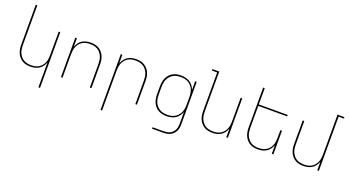

<svg xmlns="http://www.w3.org/2000/svg" viewBox="-61 -1450 4323 2380"><g transform="rotate(20 2100.0 -260.0)"><path d="M480 215V-114Q470 -86 452.5 -61.5Q435 -37 410 -21Q385 -5 355.5 1.5Q326 8 297 8Q269 8 241.5 2.5Q214 -3 190 -17.5Q166 -32 147.5 -53.5Q129 -75 118 -101Q107 -127 103 -154.5Q99 -182 99 -210V-735H120V-210Q120 -185 123.5 -159.5Q127 -134 137 -110.5Q147 -87 163.5 -67Q180 -47 202 -34Q224 -21 249.5 -16Q275 -11 300 -11Q325 -11 350.5 -16Q376 -21 398 -34Q420 -47 436.5 -67Q453 -87 463 -110.5Q473 -134 476.5 -159.5Q480 -185 480 -210V-520H501V215Z M699 0V-520H720V-406Q730 -434 747.5 -458.5Q765 -483 790 -499Q815 -515 844.5 -521.5Q874 -528 903 -528Q931 -528 958.5 -522.5Q986 -517 1010 -502.5Q1034 -488 1052.5 -466.5Q1071 -445 1082 -419Q1093 -393 1097 -365.5Q1101 -338 1101 -310V0H1080V-310Q1080 -335 1076.5 -360.5Q1073 -386 1063 -409.5Q1053 -433 1036.5 -453Q1020 -473 998 -486Q976 -499 950.5 -504Q925 -509 900 -509Q875 -509 849.5 -504Q824 -499 802 -486Q780 -473 763.5 -453Q747 -433 737 -409.5Q727 -386 723.5 -360.5Q720 -335 720 -310V0Z M1299 215V-520H1320V-406Q1330 -434 1347.5 -458.5Q1365 -483 1390 -499Q1415 -515 1444.5 -521.5Q1474 -528 1503 -528Q1531 -528 1558.5 -522.5Q1586 -517 1610 -502.5Q1634 -488 1652.5 -466.5Q1671 -445 1682 -419Q1693 -393 1697 -365.5Q1701 -338 1701 -310V0H1680V-310Q1680 -335 1676.5 -360.5Q1673 -386 1663 -409.5Q1653 -433 1636.5 -453Q1620 -473 1598 -486Q1576 -499 1550.5 -504Q1525 -509 1500 -509Q1475 -509 1449.5 -504Q1424 -499 1402 -486Q1380 -473 1363.5 -453Q1347 -433 1337 -409.5Q1327 -386 1323.5 -360.5Q1320 -335 1320 -310V215Z M1979 215V196H2127Q2148 196 2168.5 192.5Q2189 189 2207.5 179.5Q2226 170 2240.5 155Q2255 140 2264 121.5Q2273 103 2276.5 82.5Q2280 62 2280 41V-115Q2270 -86 2251.5 -61.5Q2233 -37 2207.5 -21Q2182 -5 2152.5 1.5Q2123 8 2093 8Q2065 8 2037 2.5Q2009 -3 1984.5 -17Q1960 -31 1941 -52.5Q1922 -74 1911 -100Q1900 -126 1895.5 -154Q1891 -182 1891 -210V-310Q1891 -338 1895.5 -366Q1900 -394 1911 -420Q1922 -446 1941 -467.5Q1960 -489 1984.5 -503Q2009 -517 2037 -522.5Q2065 -528 2093 -528Q2123 -528 2152.5 -521.5Q2182 -515 2207.5 -499Q2233 -483 2251.5 -458.5Q2270 -434 2280 -405V-520H2301V41Q2301 64 2297 87.5Q2293 111 2282.5 132Q2272 153 2255.5 169.5Q2239 186 2218 196.5Q2197 207 2173.5 211Q2150 215 2127 215ZM2096 -11Q2122 -11 2147.5 -16Q2173 -21 2195 -34Q2217 -47 2234.5 -66.5Q2252 -86 2262 -109.5Q2272 -133 2276 -158.5Q2280 -184 2280 -210V-310Q2280 -336 2276 -361.5Q2272 -387 2262 -410.5Q2252 -434 2234.5 -453.5Q2217 -473 2195 -486Q2173 -499 2147.5 -504Q2122 -509 2096 -509Q2070 -509 2044.5 -504Q2019 -499 1997 -486Q1975 -473 1957.5 -453.5Q1940 -434 1930 -410.5Q1920 -387 1916 -361.5Q1912 -336 1912 -310V-210Q1912 -184 1916 -158.5Q1920 -133 1930 -109.5Q1940 -86 1957.5 -66.5Q1975 -47 1997 -34Q2019 -21 2044.5 -16Q2070 -11 2096 -11Z M2697 8Q2669 8 2641.5 2.5Q2614 -3 2590 -17.5Q2566 -32 2547.5 -53.5Q2529 -75 2518 -101Q2507 -127 2503 -154.5Q2499 -182 2499 -210V-716H2429V-735H2520V-210Q2520 -185 2523.5 -159.5Q2527 -134 2537 -110.5Q2547 -87 2563.5 -67Q2580 -47 2602 -34Q2624 -21 2649.5 -16Q2675 -11 2700 -11Q2725 -11 2750.5 -16Q2776 -21 2798 -34Q2820 -47 2836.5 -67Q2853 -87 2863 -110.5Q2873 -134 2876.5 -159.5Q2880 -185 2880 -210V-520H2901V0H2880V-114Q2870 -86 2852.5 -61.5Q2835 -37 2810 -21Q2785 -5 2755.5 1.5Q2726 8 2697 8Z M3297 8Q3269 8 3241.5 2.5Q3214 -3 3190 -17.5Q3166 -32 3147.5 -53.5Q3129 -75 3118 -101Q3107 -127 3103 -154.5Q3099 -182 3099 -210V-735H3120V-520H3501V-501H3120V-210Q3120 -185 3123.5 -159.5Q3127 -134 3137 -110.5Q3147 -87 3163.5 -67Q3180 -47 3202 -34Q3224 -21 3249.5 -16Q3275 -11 3300 -11Q3325 -11 3350.5 -16Q3376 -21 3398 -34Q3420 -47 3436.5 -67Q3453 -87 3463 -110.5Q3473 -134 3476.5 -159.5Q3480 -185 3480 -210V-312H3501V0H3480V-114Q3470 -86 3452.5 -61.5Q3435 -37 3410 -21Q3385 -5 3355.5 1.5Q3326 8 3297 8Z M3897 8Q3869 8 3841.5 2.5Q3814 -3 3790 -17.5Q3766 -32 3747.5 -53.5Q3729 -75 3718 -101Q3707 -127 3703 -154.5Q3699 -182 3699 -210V-520H3720V-210Q3720 -185 3723.5 -159.5Q3727 -134 3737 -110.5Q3747 -87 3763.5 -67Q3780 -47 3802 -34Q3824 -21 3849.5 -16Q3875 -11 3900 -11Q3925 -11 3950.5 -16Q3976 -21 3998 -34Q4020 -47 4036.5 -67Q4053 -87 4063 -110.5Q4073 -134 4076.5 -159.5Q4080 -185 4080 -210V-735H4171V-716H4101V0H4080V-114Q4070 -86 4052.5 -61.5Q4035 -37 4010 -21Q3985 -5 3955.5 1.5Q3926 8 3897 8Z"/></g></svg>

Font: Iosevka Thin Extended
Style: Regular
Weight: 100
Width: 7
Monospace: yes
Designer: Belleve Invis
Foundry: Belleve Invis
Version: Version 32.5.0; ttfautohint (v1.8.4)